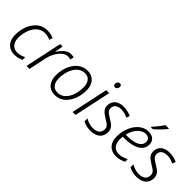

<svg xmlns="http://www.w3.org/2000/svg" viewBox="112 -1679 2603 2603"><g transform="rotate(45 1413.0 -377.5)"><path d="M234 10Q178 10 136.5 -14.5Q95 -39 73 -83.5Q51 -128 51 -189Q51 -246 62.5 -298Q74 -350 97 -394.5Q120 -439 152.5 -472.5Q185 -506 227.5 -524Q270 -542 321 -542Q354 -542 386 -535.5Q418 -529 443 -517L426 -468Q405 -479 377 -486Q349 -493 321 -493Q283 -493 250 -477.5Q217 -462 191 -434Q165 -406 147 -368.5Q129 -331 119 -286Q109 -241 109 -192Q109 -147 124.5 -112.5Q140 -78 169 -58.5Q198 -39 241 -39Q275 -39 304.5 -48Q334 -57 363 -71V-21Q338 -8 306 1Q274 10 234 10Z M459 0 572 -532H619L599 -413H603Q621 -442 645.5 -471.5Q670 -501 702 -521Q734 -541 774 -541Q789 -541 803.5 -539.5Q818 -538 829 -534L817 -482Q806 -485 794 -487Q782 -489 767 -489Q733 -489 701.5 -469.5Q670 -450 644 -417Q618 -384 599 -342.5Q580 -301 570 -256L516 0Z M1008 9Q922 9 875.5 -46Q829 -101 829 -192Q829 -248 840.5 -300Q852 -352 875 -396Q898 -440 930 -472.5Q962 -505 1003 -523Q1044 -541 1092 -541Q1149 -541 1188.5 -515.5Q1228 -490 1249 -445Q1270 -400 1270 -340Q1270 -287 1259 -236Q1248 -185 1226 -141Q1204 -97 1172.5 -63Q1141 -29 1100 -10Q1059 9 1008 9ZM1013 -40Q1048 -40 1078.5 -54.5Q1109 -69 1133.5 -96Q1158 -123 1175.5 -160.5Q1193 -198 1202.5 -245Q1212 -292 1212 -345Q1212 -385 1199 -418Q1186 -451 1159.5 -471.5Q1133 -492 1090 -492Q1055 -492 1023.5 -477.5Q992 -463 967 -436Q942 -409 924 -371.5Q906 -334 896.5 -288.5Q887 -243 887 -191Q887 -121 919 -80.5Q951 -40 1013 -40Z M1342 0 1455 -532H1512L1399 0ZM1513 -642Q1498 -642 1488 -651Q1478 -660 1478 -676Q1478 -690 1483.5 -702Q1489 -714 1499 -721.5Q1509 -729 1522 -729Q1540 -729 1548 -719.5Q1556 -710 1556 -695Q1556 -674 1543.5 -658Q1531 -642 1513 -642Z M1689 10Q1642 10 1606 -1Q1570 -12 1546 -26V-81Q1573 -65 1610.5 -52Q1648 -39 1689 -39Q1733 -39 1761.5 -52Q1790 -65 1804 -88.5Q1818 -112 1818 -142Q1818 -169 1806.5 -187Q1795 -205 1774 -220Q1753 -235 1723 -252Q1690 -272 1664.5 -291.5Q1639 -311 1625 -336Q1611 -361 1611 -396Q1612 -444 1634 -476.5Q1656 -509 1695 -525.5Q1734 -542 1783 -542Q1828 -542 1865 -532Q1902 -522 1929 -509L1911 -461Q1886 -474 1854 -483.5Q1822 -493 1782 -493Q1733 -493 1701 -469.5Q1669 -446 1669 -399Q1669 -376 1680 -359.5Q1691 -343 1711.5 -328Q1732 -313 1762 -295Q1793 -277 1819 -258Q1845 -239 1861 -212.5Q1877 -186 1877 -147Q1877 -100 1855.5 -64.5Q1834 -29 1792 -9.5Q1750 10 1689 10Z M2178 10Q2127 10 2086 -12.5Q2045 -35 2022 -79.5Q1999 -124 1999 -190Q1999 -259 2018 -322Q2037 -385 2072 -434.5Q2107 -484 2154.5 -513Q2202 -542 2260 -542Q2323 -542 2357.5 -510Q2392 -478 2392 -424Q2392 -365 2355 -325Q2318 -285 2249.5 -264.5Q2181 -244 2085 -244H2060Q2059 -233 2058 -219.5Q2057 -206 2057 -192Q2057 -119 2091 -79Q2125 -39 2189 -39Q2227 -39 2259.5 -50.5Q2292 -62 2323 -76V-26Q2293 -11 2257.5 -0.5Q2222 10 2178 10ZM2095 -292Q2164 -292 2218 -305Q2272 -318 2304 -346.5Q2336 -375 2336 -420Q2336 -451 2316 -472Q2296 -493 2255 -493Q2218 -493 2180.5 -469.5Q2143 -446 2113.5 -401Q2084 -356 2069 -292ZM2239 -615Q2258 -634 2281 -661Q2304 -688 2324.5 -716Q2345 -744 2359 -765H2424V-757Q2413 -742 2395.5 -722Q2378 -702 2357.5 -681Q2337 -660 2316.5 -640.5Q2296 -621 2277 -605H2239Z M2570 10Q2523 10 2487 -1Q2451 -12 2427 -26V-81Q2454 -65 2491.5 -52Q2529 -39 2570 -39Q2614 -39 2642.5 -52Q2671 -65 2685 -88.5Q2699 -112 2699 -142Q2699 -169 2687.5 -187Q2676 -205 2655 -220Q2634 -235 2604 -252Q2571 -272 2545.5 -291.5Q2520 -311 2506 -336Q2492 -361 2492 -396Q2493 -444 2515 -476.5Q2537 -509 2576 -525.5Q2615 -542 2664 -542Q2709 -542 2746 -532Q2783 -522 2810 -509L2792 -461Q2767 -474 2735 -483.5Q2703 -493 2663 -493Q2614 -493 2582 -469.5Q2550 -446 2550 -399Q2550 -376 2561 -359.5Q2572 -343 2592.5 -328Q2613 -313 2643 -295Q2674 -277 2700 -258Q2726 -239 2742 -212.5Q2758 -186 2758 -147Q2758 -100 2736.5 -64.5Q2715 -29 2673 -9.5Q2631 10 2570 10Z"/></g></svg>

Font: Noto Sans Display Light
Style: Italic
Weight: 300
Italic angle: -12°
Designer: Monotype Design Team
Foundry: Monotype Imaging Inc.
Version: Version 2.003